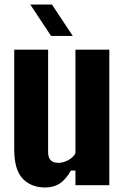

<svg xmlns="http://www.w3.org/2000/svg" viewBox="-20 -820 544 850"><path d="M180 10Q118 10 80.5 -29Q43 -68 43 -159V-600H193V-146Q193 -99 239 -99Q259 -99 282 -111Q305 -123 314 -142V-600H464V0H314V-65H294Q271 -25 244.5 -7.5Q218 10 180 10ZM114 -800H210L302 -661H206Z"/></svg>

Font: Big Shoulders Display Black
Style: Regular
Weight: 900
Designer: Patric King
Foundry: XO Type Co
Version: Version 1.000; ttfautohint (v1.8.2)